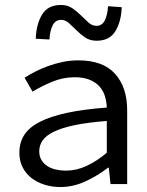

<svg xmlns="http://www.w3.org/2000/svg" viewBox="-20 -741 590 773"><path d="M425 0H492V-298Q492 -389 443.5 -443.5Q395 -498 295 -498Q263 -498 232 -491.5Q201 -485 173.5 -475Q146 -465 121.5 -452.5Q97 -440 79 -428L111 -372Q145 -393 189 -411.5Q233 -430 281 -430Q316 -430 340.5 -420Q365 -410 380 -393.5Q395 -377 402 -355Q409 -333 410 -308Q316 -301 249 -286.5Q182 -272 139.5 -250Q97 -228 77.5 -197.5Q58 -167 58 -126Q58 -93 71 -67.5Q84 -42 106.5 -24.5Q129 -7 159 2.5Q189 12 223 12Q275 12 324.5 -11Q374 -34 415 -66H418ZM410 -126Q368 -91 327.5 -72.5Q287 -54 245 -54Q224 -54 204.5 -58.5Q185 -63 170.5 -72.5Q156 -82 147 -96.5Q138 -111 138 -132Q138 -156 151.5 -175.5Q165 -195 196.5 -210.5Q228 -226 280 -237Q332 -248 410 -254ZM179 -582Q181 -617 192 -639Q203 -661 226 -661Q243 -661 257.5 -648Q272 -635 288 -619Q304 -603 323 -590Q342 -577 369 -577Q421 -577 444.5 -615.5Q468 -654 470 -712L415 -716Q413 -681 402 -659Q391 -637 369 -637Q351 -637 336.5 -650Q322 -663 306 -679Q290 -695 271 -708Q252 -721 225 -721Q173 -721 149.5 -682.5Q126 -644 124 -585Z"/></svg>

Font: Codetta
Style: Regular
Weight: 400
Italic angle: -11°
Designer: Ulrich Proeller
Foundry: PROSA GmbH
Version: Version 2.00;September 29, 2018;FontCreator 11.5.0.2427 64-b